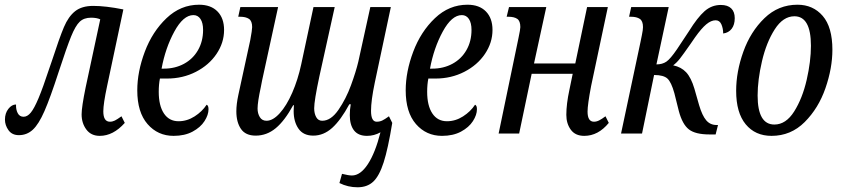

<svg xmlns="http://www.w3.org/2000/svg" viewBox="-20 -566 3568 814"><path d="M326 -81Q326 -112 343 -195L405 -484Q390 -491 366 -491Q336 -491 318 -474Q300 -457 281.5 -411.5Q263 -366 228 -259Q193 -151 168.5 -95Q144 -39 119 -16Q94 7 60 7Q31 7 16 -14Q1 -35 1 -59Q1 -86 15.5 -104.5Q30 -123 48 -123Q47 -102 55 -86.5Q63 -71 80 -71Q96 -71 110.5 -88.5Q125 -106 143.5 -150Q162 -194 189 -276L199 -305Q232 -406 251 -451Q270 -496 298.5 -518.5Q327 -541 375 -541Q428 -541 503 -526L434 -201Q418 -126 418 -94Q418 -50 446 -50Q457 -50 467 -55Q477 -60 495 -73L509 -45Q460 10 403 10Q366 10 346 -17Q326 -44 326 -81Z M562 -183Q562 -262 594 -347Q626 -432 686 -489Q746 -546 824 -546Q874 -546 902 -517.5Q930 -489 930 -439Q930 -385 898 -337.5Q866 -290 810.5 -261.5Q755 -233 688 -233H658Q653 -208 653 -177Q653 -118 675 -85Q697 -52 737 -52Q773 -52 805 -72.5Q837 -93 856 -122Q864 -119 864 -103Q864 -79 847 -52.5Q830 -26 796.5 -8Q763 10 716 10Q649 10 605.5 -40Q562 -90 562 -183ZM675 -275Q722 -275 760 -295.5Q798 -316 819.5 -353.5Q841 -391 841 -439Q841 -469 830 -485.5Q819 -502 800 -502Q757 -502 719 -432Q681 -362 665 -275Z M1643 -45Q1625 65 1606.5 122.5Q1588 180 1562.5 204Q1537 228 1496 228Q1455 228 1419 210L1430 171Q1458 178 1472 178Q1508 178 1539.5 130Q1571 82 1593 -5Q1566 10 1536 10Q1499 10 1481 -13Q1463 -36 1463 -78Q1463 -102 1467 -124H1461Q1425 -57 1388.5 -24Q1352 9 1308 9Q1266 9 1245.5 -20.5Q1225 -50 1225 -95Q1225 -110 1226 -120H1223Q1187 -54 1149 -22.5Q1111 9 1064 9Q1021 9 1001.5 -19.5Q982 -48 982 -94Q982 -124 990.5 -163.5Q999 -203 1001 -212L1041 -396Q1049 -439 1049 -451Q1049 -477 1035.5 -486Q1022 -495 998 -495H990L999 -536H1159L1091 -224L1086 -198Q1072 -133 1072 -106Q1072 -85 1081.5 -69.5Q1091 -54 1110 -54Q1137 -54 1166 -86Q1195 -118 1219 -173Q1243 -228 1257 -293L1309 -536H1399L1334 -242Q1312 -139 1312 -107Q1312 -85 1320.5 -69.5Q1329 -54 1346 -54Q1383 -54 1415 -100.5Q1447 -147 1468 -204.5Q1489 -262 1499 -304L1550 -536H1637L1569 -216Q1553 -140 1553 -96Q1553 -50 1577 -50Q1590 -50 1600.5 -55Q1611 -60 1629 -73Z M1700 -183Q1700 -262 1732 -347Q1764 -432 1824 -489Q1884 -546 1962 -546Q2012 -546 2040 -517.5Q2068 -489 2068 -439Q2068 -385 2036 -337.5Q2004 -290 1948.5 -261.5Q1893 -233 1826 -233H1796Q1791 -208 1791 -177Q1791 -118 1813 -85Q1835 -52 1875 -52Q1911 -52 1943 -72.5Q1975 -93 1994 -122Q2002 -119 2002 -103Q2002 -79 1985 -52.5Q1968 -26 1934.5 -8Q1901 10 1854 10Q1787 10 1743.5 -40Q1700 -90 1700 -183ZM1813 -275Q1860 -275 1898 -295.5Q1936 -316 1957.5 -353.5Q1979 -391 1979 -439Q1979 -469 1968 -485.5Q1957 -502 1938 -502Q1895 -502 1857 -432Q1819 -362 1803 -275Z M2381 -79Q2381 -125 2394 -185L2408 -253H2234L2181 0H2094L2178 -404Q2186 -442 2186 -451Q2186 -477 2173 -486Q2160 -495 2135 -495H2128L2138 -536H2296L2244 -297H2419L2469 -536H2557L2486 -201Q2471 -122 2471 -93Q2471 -50 2498 -50Q2509 -50 2520 -55.5Q2531 -61 2547 -73L2561 -45Q2516 10 2457 10Q2419 10 2400 -16Q2381 -42 2381 -79Z M2858 -95 2839 -171Q2826 -218 2809.5 -233Q2793 -248 2753 -248L2702 0H2613L2695 -386Q2697 -396 2701.5 -418Q2706 -440 2706 -451Q2706 -477 2692.5 -486Q2679 -495 2655 -495H2647L2656 -536H2815L2763 -293Q2788 -293 2805 -304.5Q2822 -316 2850 -357L2901 -434Q2937 -492 2967 -518.5Q2997 -545 3036 -545Q3065 -545 3080 -530.5Q3095 -516 3095 -489Q3095 -461 3082 -444Q3069 -427 3046 -424Q3046 -445 3038.5 -462.5Q3031 -480 3014 -480Q2995 -480 2974.5 -463Q2954 -446 2927 -408L2907 -379Q2877 -336 2863 -318Q2849 -300 2834 -289Q2868 -282 2889 -259.5Q2910 -237 2924 -190L2944 -120Q2957 -76 2974 -56Q2991 -36 3018 -36H3024L3014 4H2988Q2928 4 2900.5 -17.5Q2873 -39 2858 -95Z M3101 -181Q3101 -262 3131.5 -347Q3162 -432 3221 -489Q3280 -546 3361 -546Q3427 -546 3468 -498.5Q3509 -451 3509 -355Q3509 -277 3479.5 -192Q3450 -107 3391.5 -48.5Q3333 10 3251 10Q3182 10 3141.5 -39Q3101 -88 3101 -181ZM3418 -372Q3418 -497 3348 -497Q3300 -497 3264.5 -441.5Q3229 -386 3210.5 -306.5Q3192 -227 3192 -161Q3192 -38 3263 -38Q3312 -38 3347 -93.5Q3382 -149 3400 -227.5Q3418 -306 3418 -372Z"/></svg>

Font: Noto Serif Cond
Style: Italic
Weight: 400
Width: 3
Italic angle: -12°
Designer: Monotype Design Team
Foundry: Monotype Imaging Inc.
Version: Version 1.001